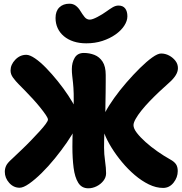

<svg xmlns="http://www.w3.org/2000/svg" viewBox="-20 -1002 981 1037"><path d="M446 -768Q408 -768 377.5 -778Q347 -788 325 -806.5Q303 -825 291.5 -850Q280 -875 280 -905Q280 -942 300.5 -962Q321 -982 355 -982Q375 -982 389.5 -971Q404 -960 414 -943Q425 -925 436.5 -910.5Q448 -896 465 -896Q479 -896 506.5 -910.5Q534 -925 556 -941Q571 -952 587.5 -962Q604 -972 620 -972Q644 -972 656 -956.5Q668 -941 668 -914Q668 -889 651 -863Q634 -837 603.5 -815.5Q573 -794 533 -781Q493 -768 446 -768ZM861 13Q823 13 784 -6Q745 -25 708 -56.5Q671 -88 639 -126.5Q607 -165 582.5 -204.5Q558 -244 544 -280Q530 -316 530 -341Q530 -361 548.5 -396Q567 -431 597 -473Q627 -515 663.5 -557Q700 -599 736 -634.5Q772 -670 802 -691.5Q832 -713 850 -713Q873 -713 893.5 -702Q914 -691 927.5 -673.5Q941 -656 941 -634Q941 -614 928 -594Q915 -574 892 -554Q867 -532 840 -506.5Q813 -481 788 -455Q763 -429 743.5 -404.5Q724 -380 712.5 -359.5Q701 -339 701 -326Q701 -308 719 -284.5Q737 -261 766 -235Q795 -209 830 -184.5Q865 -160 899 -141Q921 -129 930.5 -115Q940 -101 940 -78Q940 -44 917.5 -15.5Q895 13 861 13ZM86 12Q53 12 29.5 -14.5Q6 -41 6 -74Q6 -91 13 -106.5Q20 -122 45 -144Q68 -166 95 -191.5Q122 -217 147.5 -243.5Q173 -270 194 -293Q215 -316 227 -332.5Q239 -349 239 -356Q239 -364 227.5 -381Q216 -398 198 -420.5Q180 -443 158.5 -466.5Q137 -490 116.5 -511Q96 -532 81 -547Q64 -564 50.5 -582.5Q37 -601 37 -621Q37 -653 62.5 -679.5Q88 -706 122 -706Q141 -706 169.5 -686.5Q198 -667 229.5 -634.5Q261 -602 292 -563.5Q323 -525 348.5 -486.5Q374 -448 389.5 -416Q405 -384 405 -366Q405 -345 387.5 -309.5Q370 -274 340.5 -231.5Q311 -189 276 -146Q241 -103 205 -67.5Q169 -32 137.5 -10Q106 12 86 12ZM457 15Q421 15 402.5 -15Q384 -45 377.5 -96Q371 -147 371 -210Q371 -231 371.5 -254.5Q372 -278 373 -302.5Q374 -327 375 -354Q376 -381 377 -410Q379 -461 378 -495.5Q377 -530 374.5 -553Q372 -576 370 -593.5Q368 -611 368 -629Q368 -664 383.5 -690Q399 -716 433 -716Q463 -716 490 -705.5Q517 -695 534 -669Q551 -643 551 -597Q551 -588 551 -561Q551 -534 550.5 -501.5Q550 -469 549.5 -441Q549 -413 549 -402Q546 -344 544 -295Q542 -246 542 -205Q542 -170 547.5 -132Q553 -94 553 -66Q553 -44 538.5 -25.5Q524 -7 502 4Q480 15 457 15Z"/></svg>

Font: Shantell Sans ExtraBold
Style: Regular
Weight: 800
Designer: Stephen Nixon, Anya Danilova, Shantell Martin
Foundry: Arrow Type
Version: Version 1.011;[c5ecc13dd]